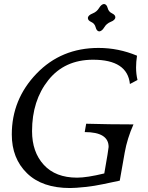

<svg xmlns="http://www.w3.org/2000/svg" viewBox="-20 -947 751 977"><path d="M336.4 9.8Q194.3 9.8 117.2 -65.7Q40 -141.1 40 -262.7Q40 -441.4 165.8 -572.3Q291.5 -703.1 481.4 -703.1Q583 -703.1 677.2 -663.6Q672.4 -632.3 672.4 -604Q672.4 -569.8 679.7 -540L641.1 -519.5Q628.4 -643.1 453.6 -643.1Q308.6 -643.1 225.8 -539.1Q143.1 -435.1 143.1 -279.8Q143.1 -173.3 202.9 -108.2Q262.7 -43 372.1 -43Q422.4 -43 510.7 -64.5Q532.7 -189.5 532.7 -199.2Q532.7 -274.9 411.1 -274.9L418.5 -317.4Q535.6 -314 659.2 -314Q627.4 -242.7 614.7 -171.1Q602.1 -99.6 589.4 -27.8Q546.4 -19 503.9 -9.8Q461.4 -0.5 412.4 4.6Q363.3 9.8 336.4 9.8ZM484.9 -787.1Q471.7 -788.6 466.8 -807.9Q461.9 -827.1 444.6 -835Q427.2 -842.8 427.2 -855Q427.2 -869.1 452.1 -878.9Q472.7 -887.2 484.1 -906.2Q495.6 -925.3 509.3 -926.8Q522.9 -925.3 527.8 -906.2Q532.7 -887.2 549.8 -879.2Q566.9 -871.1 566.9 -859.4Q566.9 -844.7 542.5 -835.4Q522 -827.1 510.5 -807.9Q499 -788.6 484.9 -787.1Z"/></svg>

Font: Kelvinch
Style: Italic
Weight: 400
Italic angle: -10°
Designer: Paul James Miller
Foundry: High-Logic / Made with FontCreator
Version: Version 3.40;July 22, 2017;FontCreator 11.0.0.2388 64-bit